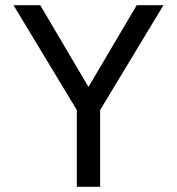

<svg xmlns="http://www.w3.org/2000/svg" viewBox="-20 -720 682 740"><path d="M276 -296 32 -700H135L321 -385L507 -700H610L366 -296V0H276Z"/></svg>

Font: Moderustic
Style: Regular
Weight: 400
Designer: Tural Alisoy
Foundry: TAFT Foundry
Version: Version 2.120